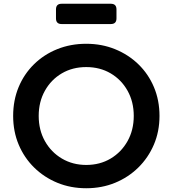

<svg xmlns="http://www.w3.org/2000/svg" viewBox="-20 -990 918 1022"><path d="M439 12Q356 12 285.5 -17Q215 -46 162 -98Q109 -150 79.5 -220Q50 -290 50 -373Q50 -456 79 -526Q108 -596 161 -648Q214 -700 285 -728.5Q356 -757 439 -757Q522 -757 593 -728Q664 -699 717 -647.5Q770 -596 799.5 -526Q829 -456 829 -373Q829 -290 799 -220Q769 -150 716 -98Q663 -46 592.5 -17Q522 12 439 12ZM439 -112Q512 -112 569 -146Q626 -180 659 -239Q692 -298 692 -373Q692 -448 659 -507Q626 -566 569 -599.5Q512 -633 439 -633Q366 -633 309 -599.5Q252 -566 219 -507Q186 -448 186 -373Q186 -298 219 -239Q252 -180 309.5 -146Q367 -112 439 -112ZM308 -862Q278 -862 278 -892V-940Q278 -970 308 -970H570Q600 -970 600 -940V-892Q600 -862 570 -862Z"/></svg>

Font: Pitagon Sans Text
Style: Bold
Weight: 700
Designer: Travis Tran
Foundry: Pitagon
Version: Version 1.001; ttfautohint (v1.8.4.7-5d5b);gftools[0.9.26]